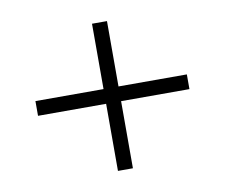

<svg xmlns="http://www.w3.org/2000/svg" viewBox="-69 -738 887 758"><g transform="rotate(-10 375.0 -359.0)"><path d="M679 -333H405V-64H345V-333H72V-392H345V-654H405V-392H679Z"/></g></svg>

Font: Kaisei Decol
Style: Bold
Weight: 700
Designer: Font-Kai, 金井和夫
Foundry: KAZUO KANAI
Version: Version 5.003